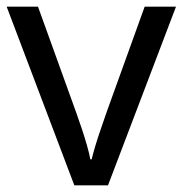

<svg xmlns="http://www.w3.org/2000/svg" viewBox="-20 -556 548 576"><path d="M203 0 0 -536H94L208 -220Q216 -198 225 -171Q234 -144 241 -119.5Q248 -95 251 -78H255Q259 -95 266.5 -120Q274 -145 283.5 -172Q293 -199 300 -220L414 -536H508L304 0Z"/></svg>

Font: Noto Sans Old North Arabian
Style: Regular
Weight: 400
Designer: Monotype Design Team
Foundry: Monotype Imaging Inc.
Version: Version 2.001; ttfautohint (v1.8.4.7-5d5b)